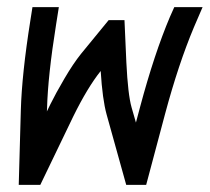

<svg xmlns="http://www.w3.org/2000/svg" viewBox="-20 -520 590 540"><path d="M137.7 -450.7Q114.7 -307.1 112.3 -214.4L111.8 -206.5L121.6 -226.6Q136.2 -256.3 161.1 -298.8Q186 -341.3 208 -368.7L285.6 -463.4H330.1L335.4 -344.2Q339.8 -253.9 350.1 -217.8L362.3 -175.3L374 -219.2Q414.1 -369.1 458 -472.7L470.2 -500H549.8L525.4 -443.4Q481.9 -339.8 444.3 -199.7L391.1 0H335L279.8 -198.2Q268.1 -240.7 263.2 -320.3Q226.1 -273.9 186 -192.4L93.3 0H32.7L38.6 -210.4Q41.5 -312 65.4 -462.4L71.3 -500H145.5Z"/></svg>

Font: Anka/Coder Condensed
Style: Italic
Weight: 400
Width: 4
Italic angle: -12°
Monospace: yes
Version: Version 001.100